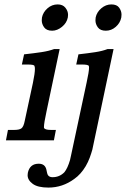

<svg xmlns="http://www.w3.org/2000/svg" viewBox="-20 -635 570 869"><path d="M170 -556Q175 -580 195 -597.5Q215 -615 241 -615Q264 -615 276 -600Q288 -585 288 -568Q288 -562 287 -556Q282 -531 260.5 -513.5Q239 -496 216 -496Q191 -496 180 -511Q169 -526 169 -543Q169 -549 170 -556ZM413 -556Q418 -580 438.5 -597.5Q459 -615 484 -615Q509 -615 519.5 -600Q530 -585 530 -569Q530 -563 529 -556Q524 -531 504 -513.5Q484 -496 459 -496Q434 -496 423 -511Q412 -526 412 -543Q412 -549 413 -556ZM191 -133Q179 -77 179 -62Q179 -59 179 -57Q182 -47 210 -47H233L224 0H7L16 -47H45Q68 -47 77.5 -54.5Q87 -62 92 -88L129 -260Q138 -303 138 -323Q138 -332 136 -336Q136 -343 105 -343H79L89 -389Q134 -394 167.5 -399Q201 -404 225 -413H250ZM398 42Q393 60 386 79Q379 98 368 117Q346 154 316 175Q263 214 199 214Q151 214 128 197Q105 180 105 158Q105 153 106 147Q115 106 155 106Q184 106 190 133L193 147V146Q196 167 218 167Q249 167 271 145Q286 127 297 89Q298 86 298.5 82Q299 78 301 71L372 -261Q383 -311 383 -329Q383 -334 382 -336Q381 -343 350 -343H325L335 -389Q379 -394 411.5 -399Q444 -404 467 -413H494Z"/></svg>

Font: New Athena Unicode
Style: Bold Italic
Weight: 700
Designer: J. Rusten 1997; rev. by R. Hancock 2001, 2002, rev. by D. Mastronarde 2002-2021
Foundry: Society for Classical Studies (formerly American Philological Association)
Version: Version 5.008